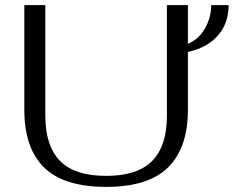

<svg xmlns="http://www.w3.org/2000/svg" viewBox="-20 -720 913 750"><path d="M714 -517V-291Q714 -143 637 -66.5Q560 10 395 10Q229 10 152 -66Q75 -142 75 -291V-700H157V-268Q157 -151 214 -92Q271 -33 395 -33Q517 -33 574.5 -91.5Q632 -150 632 -268V-700H714V-549Q757 -567 781 -609.5Q805 -652 805 -700H873Q873 -628 830.5 -580.5Q788 -533 714 -517Z"/></svg>

Font: Fahkwang Light
Style: Regular
Weight: 300
Version: Version 1.000; ttfautohint (v1.6)